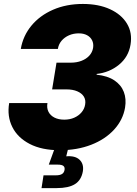

<svg xmlns="http://www.w3.org/2000/svg" viewBox="-20 -758 699 982"><path d="M285.6 10.3Q193.8 10.3 132.1 -21.7Q70.3 -53.7 43 -108.4Q15.6 -163.1 26.9 -231H222.7Q218.3 -205.6 227.8 -186.5Q237.3 -167.5 258.3 -156.7Q279.3 -146 308.6 -146Q336.9 -146 359.6 -156Q382.3 -166 397.2 -183.6Q412.1 -201.2 415.5 -223.6Q419.4 -247.1 408.7 -264.2Q397.9 -281.2 375.2 -291Q352.5 -300.8 319.8 -300.8H246.6L269 -437.5H342.3Q372.6 -437.5 397 -447Q421.4 -456.5 436.8 -473.4Q452.1 -490.2 456.1 -512.7Q459.5 -534.7 451.2 -551.5Q442.9 -568.4 425.3 -577.9Q407.7 -587.4 382.8 -587.4Q355.5 -587.4 332.8 -577.4Q310.1 -567.4 294.9 -549.6Q279.8 -531.7 275.9 -507.8H86.4Q97.7 -574.7 140.6 -626.7Q183.6 -678.7 251.5 -708.3Q319.3 -737.8 403.8 -737.8Q484.4 -737.8 542.7 -710.9Q601.1 -684.1 629.4 -637.2Q657.7 -590.3 647.5 -529.3Q637.2 -466.8 588.6 -427Q540 -387.2 474.6 -379.9L474.1 -376Q530.3 -370.1 564.9 -346.9Q599.6 -323.7 613.3 -287.8Q627 -252 619.6 -207.5Q608.9 -144.5 563.5 -95Q518.1 -45.4 446.5 -17.6Q375 10.3 285.6 10.3ZM192.4 204.1 202.6 138.7H266.1Q286.1 138.7 296.9 132.1Q307.6 125.5 310.1 111.3Q312.5 97.2 304.2 90.6Q295.9 84 275.4 84H229.5L267.1 -19.5H332.5L329.1 0L318.8 41.5Q364.7 37.6 387.2 59.3Q409.7 81.1 403.8 118.2Q396 163.1 363.5 183.6Q331.1 204.1 269.5 204.1Z"/></svg>

Font: Inter 20pt Black
Style: Italic
Weight: 900
Italic angle: -9.3988°
Version: Version 4.001;git-66647c0bb